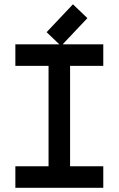

<svg xmlns="http://www.w3.org/2000/svg" viewBox="-20 -895 565 915"><path d="M472.2 -683.6V-581.1H314V-102.5H472.2V0H53.2V-102.5H211.4V-581.1H53.2V-683.6ZM271 -675.8 202.1 -741.7 327.6 -874.5 396.5 -808.6Z"/></svg>

Font: Anka/Coder Condensed
Style: Bold
Weight: 700
Width: 4
Monospace: yes
Version: Version 001.100